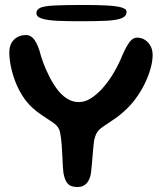

<svg xmlns="http://www.w3.org/2000/svg" viewBox="-20 -743 656 773"><path d="M292.5 10Q264.5 10 252.5 -3.8Q240.5 -17.5 235.5 -46.5Q234 -57 233.2 -70.5Q232.5 -84 231.8 -99Q231 -114 230.2 -129.2Q229.5 -144.5 228.5 -158.5Q226.5 -189 221.5 -211.5Q216.5 -234 195.5 -248Q172 -263.5 149.8 -278.5Q127.5 -293.5 109 -310.5Q88 -330 71 -356.5Q54 -383 42.2 -413.2Q30.5 -443.5 24 -474.5Q17.5 -505.5 17.5 -532.5Q17.5 -554.5 26.2 -570Q35 -585.5 50.2 -593.8Q65.5 -602 85 -602Q101.5 -602 114.5 -587.8Q127.5 -573.5 138.5 -540.5Q144.5 -517 153.5 -492.2Q162.5 -467.5 174 -444.5Q188.5 -413.5 207 -387.8Q225.5 -362 248.2 -347Q271 -332 297.5 -332Q321.5 -332 344.8 -346.5Q368 -361 389.5 -384Q417 -414 439 -452Q461 -490 473.5 -522.5Q489.5 -558 502.5 -574.8Q515.5 -591.5 531.5 -591.5Q550 -591.5 564.2 -582Q578.5 -572.5 586.5 -557Q594.5 -541.5 594.5 -522Q594.5 -498 587 -470Q579.5 -442 566 -413Q552.5 -384 534.2 -357.2Q516 -330.5 495 -309.5Q470.5 -285 445.8 -267.5Q421 -250 400 -236.5Q386 -227.5 378.2 -219.5Q370.5 -211.5 366.5 -202Q362.5 -192.5 359 -178Q357.5 -167.5 356 -152Q354.5 -136.5 353 -118.8Q351.5 -101 350 -82.8Q348.5 -64.5 346.5 -48.5Q343 -21 329.2 -5.5Q315.5 10 292.5 10ZM306 -657.5Q253 -657.5 212.5 -659.2Q172 -661 149.2 -668Q126.5 -675 126.5 -690Q126.5 -704 141.2 -711.2Q156 -718.5 197.2 -720.8Q238.5 -723 317.5 -723Q370.5 -723 409 -721Q447.5 -719 468.5 -713.2Q489.5 -707.5 489.5 -695.5Q489.5 -677.5 469.2 -669.5Q449 -661.5 408.5 -659.5Q368 -657.5 306 -657.5Z"/></svg>

Font: Gluten
Style: Regular
Weight: 400
Designer: Tyler Finck
Foundry: Etcetera Type Company
Version: Version 1.300